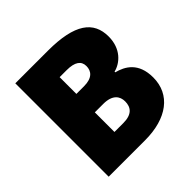

<svg xmlns="http://www.w3.org/2000/svg" viewBox="-182 -942 1038 1038"><g transform="rotate(-45 337.0 -423.0)"><path d="M326 -780H77V-66H355C523 -66 627 -145 627 -275C627 -389 559 -425 501 -440V-445C554 -458 613 -508 613 -602C613 -717 532 -780 326 -780ZM328 -506H270V-634H324C386 -634 415 -613 415 -574C415 -536 392 -506 328 -506ZM270 -365H334C406 -365 428 -329 428 -291C428 -247 405 -215 338 -215H270Z"/></g></svg>

Font: Noto Sans Malayalam UI Black
Style: Regular
Weight: 900
Designer: Jelle Bosma - Monotype Design Team
Foundry: Monotype Imaging Inc.
Version: Version 2.104